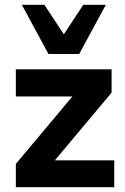

<svg xmlns="http://www.w3.org/2000/svg" viewBox="-20 -780 520 800"><path d="M46 0V-97L311 -413V-378H46V-491H445V-394L176 -73V-112H456V0ZM182 -555 71 -760H165L246 -637L327 -760H421L310 -555Z"/></svg>

Font: Nunito Sans 12pt ExtraLight 12pt ExtraBold
Style: Regular
Weight: 800
Version: Version 3.101;gftools[0.9.27]